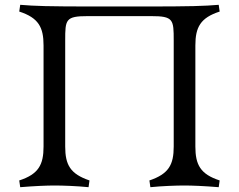

<svg xmlns="http://www.w3.org/2000/svg" viewBox="-20 -771 993 798"><path d="M60 -21 64 7C125 2 175 0 207 0C239 0 299 2 348 7L352 -21C272 -48 251 -86 251 -162V-602C251 -690 252 -704 345 -704H608C701 -704 702 -690 702 -602V-162C702 -86 681 -48 601 -21L605 7C654 2 714 0 746 0C778 0 828 2 889 7L893 -21C813 -47 792 -86 792 -162V-582C792 -658 813 -697 893 -723L889 -751C828 -746 778 -744 575 -744H378C175 -744 125 -746 64 -751L60 -723C140 -697 161 -658 161 -582V-162C161 -86 140 -47 60 -21Z"/></svg>

Font: Basteleur Moonlight
Style: Regular
Weight: 300
Designer: Keussel
Foundry: Keussel Studio
Version: Version 1.300;Glyphs 3.2 (3192)